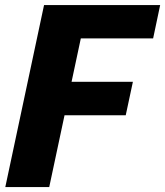

<svg xmlns="http://www.w3.org/2000/svg" viewBox="-20 -758 669 778"><path d="M489.5 -291H241.5L179.5 0H1.5L158.5 -737.5H629L600.5 -602.5H307.5L270 -426.5H518.5Z"/></svg>

Font: Epilogue ExtraBold
Style: Italic
Weight: 800
Italic angle: -12°
Designer: Tyler Finck
Foundry: Etcetera Type Co
Version: Version 2.111; ttfautohint (v1.8.3)